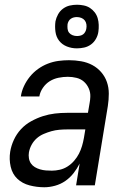

<svg xmlns="http://www.w3.org/2000/svg" viewBox="-20 -782 540 810"><path d="M167 8Q135 8 104.5 0Q74 -8 53 -28Q32 -48 25 -79Q18 -110 23 -142Q27 -167 38.5 -192Q50 -217 68.5 -237Q87 -257 111.5 -270.5Q136 -284 161 -292Q186 -300 211.5 -303Q237 -306 263 -306H351L358 -347Q359 -353 360 -360Q361 -367 361 -373Q362 -392 354.5 -409Q347 -426 334 -437.5Q321 -449 303 -453.5Q285 -458 266 -458Q247 -458 227 -454Q207 -450 190 -439.5Q173 -429 161 -411.5Q149 -394 146 -375H68Q71 -397 81 -418.5Q91 -440 106 -458.5Q121 -477 140.5 -491Q160 -505 182 -513.5Q204 -522 226.5 -525Q249 -528 271 -528Q297 -528 322.5 -523.5Q348 -519 369.5 -507.5Q391 -496 407 -477.5Q423 -459 431 -436Q439 -413 439 -387Q439 -361 435 -335L380 0H301L316 -92Q305 -70 290 -51Q275 -32 255.5 -18.5Q236 -5 212.5 1.5Q189 8 167 8ZM199 -62Q215 -62 232.5 -66Q250 -70 265.5 -80Q281 -90 293 -104Q305 -118 313 -133.5Q321 -149 326 -166Q331 -183 334 -200L340 -236H263Q247 -236 230 -234.5Q213 -233 197 -228.5Q181 -224 164.5 -217Q148 -210 135 -198.5Q122 -187 113.5 -171.5Q105 -156 102 -139Q100 -127 102 -114.5Q104 -102 110.5 -92.5Q117 -83 127 -77Q137 -71 149 -67.5Q161 -64 173.5 -63Q186 -62 199 -62ZM304 -578Q282 -578 262 -586Q242 -594 229.5 -610Q217 -626 214 -648Q211 -670 214 -692Q217 -707 225 -721.5Q233 -736 246 -745.5Q259 -755 274 -758.5Q289 -762 305 -762Q319 -762 333.5 -759Q348 -756 359.5 -748.5Q371 -741 379.5 -730Q388 -719 392 -705.5Q396 -692 396.5 -677Q397 -662 395 -648Q393 -633 385 -618.5Q377 -604 364 -594.5Q351 -585 335.5 -581.5Q320 -578 304 -578ZM305 -630Q311 -630 318 -631.5Q325 -633 330.5 -637Q336 -641 339.5 -647.5Q343 -654 344 -660Q346 -670 344.5 -679.5Q343 -689 337.5 -696Q332 -703 323 -706.5Q314 -710 304 -710Q298 -710 291.5 -708.5Q285 -707 279 -703Q273 -699 269.5 -692.5Q266 -686 265 -680Q264 -670 265 -660.5Q266 -651 271.5 -644Q277 -637 286 -633.5Q295 -630 305 -630Z"/></svg>

Font: Iosevka Oblique
Style: Regular
Weight: 400
Italic angle: -9°
Monospace: yes
Designer: Belleve Invis
Foundry: Belleve Invis
Version: Version 32.5.0; ttfautohint (v1.8.4)